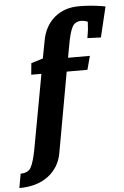

<svg xmlns="http://www.w3.org/2000/svg" viewBox="-128 -814 682 1052"><g transform="rotate(-5 213.5 -288.0)"><path d="M347 -770Q408 -770 471 -760L492 -756L452 -589L378 -592L385 -637L388 -681Q370 -689 352 -689Q317 -689 302 -659Q287 -629 275 -560L263 -494H383L363 -419H249L170 21Q156 101 94 147.5Q32 194 -65 194L-51 116Q-9 116 6.5 87Q22 58 35 -10L110 -419H54L60 -482Q69 -485 83 -489Q114 -498 125 -502L143 -597Q157 -677 211 -723.5Q265 -770 347 -770Z"/></g></svg>

Font: Andada SC
Style: Bold Italic
Weight: 700
Italic angle: -8.29999°
Designer: Carolina Giovagnoli
Foundry: Carolina Giovagnoli
Version: Version 1.003